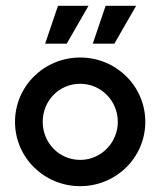

<svg xmlns="http://www.w3.org/2000/svg" viewBox="-20 -624 547 655"><path d="M296.5 -475H370.1L444.4 -604.2H340.3ZM134 -475H207.6L281.9 -604.2H177.8ZM253.5 11.1C376.4 11.1 475.7 -86.8 475.7 -208.3C475.7 -329.9 376.4 -427.8 253.5 -427.8C130.6 -427.8 31.2 -329.9 31.2 -208.3C31.2 -86.8 130.6 11.1 253.5 11.1ZM253.5 -78.5C181.9 -78.5 125.7 -136.8 125.7 -208.3C125.7 -280.6 181.9 -338.2 253.5 -338.2C324.3 -338.2 381.9 -280.6 381.9 -208.3C381.9 -136.8 324.3 -78.5 253.5 -78.5Z"/></svg>

Font: Afacad Medium
Style: Regular
Weight: 500
Designer: Kristian Moeller
Foundry: Dicotype
Version: Version 1.000